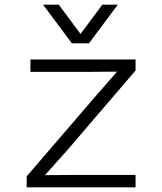

<svg xmlns="http://www.w3.org/2000/svg" viewBox="-20 -800 690 820"><path d="M94 0V-47L389 -390L480 -494L341 -493H110V-546H559V-499L266 -157L172 -52L312 -53H559V0ZM164 -780H231L324 -655L417 -780H483L360 -615H287Z"/></svg>

Font: Azeret Mono Thin ExtraLight
Style: Regular
Weight: 250
Version: Version 1.002